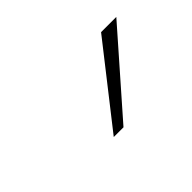

<svg xmlns="http://www.w3.org/2000/svg" viewBox="-43 -1024 321 321"><g transform="rotate(-45 117.5 -863.5)"><path d="M90 -794 199 -933H235L113 -794Z"/></g></svg>

Font: Tomorrow Thin
Style: Italic
Weight: 250
Italic angle: -10°
Designer: Tony de Marco, Monica Rizzolli
Foundry: Just in Type
Version: Version 2.002